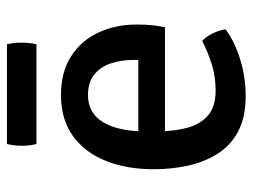

<svg xmlns="http://www.w3.org/2000/svg" viewBox="-106 -592 712 540"><g transform="rotate(-90 250.0 -322.0)"><path d="M109 -214V-289H351.5V-302Q351.5 -337 341.8 -366.2Q332 -395.5 310.2 -413Q288.5 -430.5 252.5 -430.5Q201.5 -430.5 176 -387.5Q150.5 -344.5 150.5 -269V-237.5Q150.5 -190.5 160.2 -152.8Q170 -115 195 -93.2Q220 -71.5 266 -71.5Q303.5 -71.5 338.5 -82.2Q373.5 -93 405 -109.5Q418 -97 426.8 -78.2Q435.5 -59.5 437.5 -43.5Q402 -17.5 352.2 -2.2Q302.5 13 250 13Q190.5 13 150.8 -8Q111 -29 87.8 -65.8Q64.5 -102.5 54.2 -149Q44 -195.5 44 -246Q44 -320.5 67.2 -379.5Q90.5 -438.5 137 -472.5Q183.5 -506.5 252.5 -506.5Q317.5 -506.5 361.8 -478Q406 -449.5 428.5 -401.2Q451 -353 451 -293.5Q451 -269.5 449.2 -252.2Q447.5 -235 443.5 -214ZM115 -575.5Q110 -594 110 -616Q110 -638.5 115 -658.5H395.5Q398 -647.5 399 -638.8Q400 -630 400 -617Q400 -594.5 395.5 -575.5Z"/></g></svg>

Font: Signika
Style: Regular
Weight: 400
Designer: Anna Giedry
Foundry: Anna Giedry
Version: Version 2.001